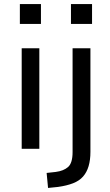

<svg xmlns="http://www.w3.org/2000/svg" viewBox="-20 -734 541 947"><path d="M78 -616V-714H182V-616ZM87 0V-496H174V0ZM330 -616V-714H434V-616ZM217 193 210 119 255 114Q294 109 316 89.5Q338 70 338 16V-496H426V15Q426 55 417 85.5Q408 116 389.5 137Q371 158 340 170Q309 182 266 188Z"/></svg>

Font: Nunito Sans 7pt SemiCondensed
Style: Regular
Weight: 400
Width: 4
Designer: Vernon Adams
Foundry: Vernon Adams
Version: Version 3.101;gftools[0.9.27]